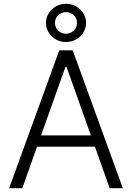

<svg xmlns="http://www.w3.org/2000/svg" viewBox="-20 -993 696 1013"><path d="M328.1 -771.3C386.7 -771.3 433.9 -816.4 433.9 -872.2C433.9 -927.9 386.7 -973 328.1 -973C269.9 -973 222.7 -927.9 222.7 -872.2C222.7 -816.4 269.9 -771.3 328.1 -771.3ZM328.1 -929.3C360.4 -929.3 386.4 -904.1 386.4 -872.2C386.4 -840.2 360.8 -815 328.1 -815C295.8 -815 269.9 -840.2 269.9 -872.2C269.9 -904.1 295.8 -929.3 328.1 -929.3ZM558.6 0H628.2L363.6 -727.3H292.6L28.1 0H97.7L175.4 -219.1H480.8ZM196.7 -278.8 325.6 -641H330.6L459.5 -278.8Z"/></svg>

Font: TID UI Light
Style: Regular
Weight: 300
Designer: The TID Project Authors
Foundry: Bakken & Bæck
Version: Version 1.001;hotconv 1.0.109;makeotfexe 2.5.65596